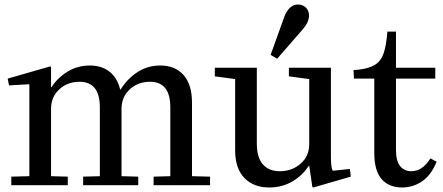

<svg xmlns="http://www.w3.org/2000/svg" viewBox="-20 -820 1961 850"><path d="M518 -40 592 -38V0H348V-38L422 -40V-345Q422 -458 332 -458Q279 -458 242.5 -424.5Q206 -391 206 -338V-40L280 -38V0H30V-38L110 -40V-445L108 -447L20 -442L14 -472L202 -526L206 -524V-434H208Q236 -477 280 -503.5Q324 -530 378 -530Q430 -530 464.5 -503Q499 -476 512 -424H514Q546 -474 590.5 -502Q635 -530 690 -530Q755 -530 792.5 -488Q830 -446 830 -365V-40L910 -38V0H660V-38L734 -40V-345Q734 -458 644 -458Q591 -458 554.5 -424.5Q518 -391 518 -338Z M1349 -470 1259 -482V-520H1445V-126Q1445 -78 1453 -64L1529 -72L1533 -38L1367 10L1363 8L1349 -86H1347Q1319 -43 1274 -16.5Q1229 10 1172 10Q1103 10 1062 -32Q1021 -74 1021 -155V-470L931 -482V-520H1117V-185Q1117 -122 1144 -92Q1171 -62 1219 -62Q1273 -62 1311 -95.5Q1349 -129 1349 -182ZM1207 -560 1178 -577 1237 -741Q1258 -800 1299 -800Q1320 -800 1334 -786.5Q1348 -773 1348 -751Q1348 -722 1321 -691Z M1545 -510 1562 -511Q1612 -516 1639 -532.5Q1666 -549 1678 -583Q1690 -617 1695 -680H1733V-520H1907V-472H1733V-157Q1733 -107 1751.5 -84.5Q1770 -62 1801 -62Q1850 -62 1885 -118H1887L1913 -104Q1889 -45 1849 -17.5Q1809 10 1760 10Q1702 10 1669.5 -27Q1637 -64 1637 -143V-472H1547Z"/></svg>

Font: Minipax
Style: Regular
Weight: 400
Designer: Raphaël Ronot, Igor Stepanchenko (Cyrillic)
Foundry: steppetype
Version: Version 1.002